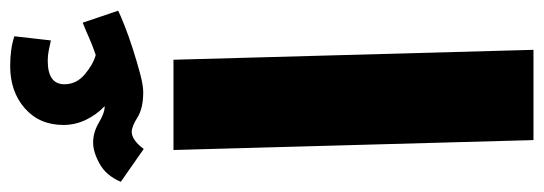

<svg xmlns="http://www.w3.org/2000/svg" viewBox="-358 -686 1043 368"><g transform="rotate(-90 163.0 -501.5)"><path d="M79 0 60 -690H233L252 0ZM62 -747 -1 -791Q11 -819 33.5 -831.5Q56 -844 74 -844Q94 -844 112.5 -833Q131 -822 142 -822H144Q128 -837 118 -857.5Q108 -878 108 -901Q108 -947 140 -975Q172 -1003 221 -1003Q254 -1003 278 -995L270 -925Q260 -927 251 -929Q242 -931 231 -931Q186 -931 186 -899Q186 -876 205 -860Q224 -844 242 -839Q260 -845 274.5 -851.5Q289 -858 304 -864L327 -796Q319 -792 299 -784Q279 -776 254 -768Q229 -760 206.5 -754Q184 -748 171 -748Q140 -748 122.5 -759Q105 -770 95 -770Q79 -770 62 -747Z"/></g></svg>

Font: Noto Sans Arabic Blk
Style: Regular
Weight: 900
Designer: Monotype Design Team, Nadine Chahine, Nizar Qandah and Khaled Hosny
Foundry: Monotype Imaging Inc.
Version: Version 2.012; ttfautohint (v1.8.4.7-5d5b)